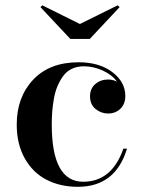

<svg xmlns="http://www.w3.org/2000/svg" viewBox="-20 -710 557 740"><path d="M288 -617.5 433.5 -689.5 441 -682.5 326 -560H251L136 -682.5L143 -689.5ZM469.5 -137Q425 10 280 10Q212.5 10 159.8 -17Q107 -44 75.8 -99Q44.5 -154 44.5 -230Q44.5 -335.5 107.8 -402.8Q171 -470 283 -470Q363 -470 413 -432Q463 -394 463 -340Q463 -309 444 -290.8Q425 -272.5 396.5 -272.5Q370 -272.5 348.5 -289.8Q327 -307 327 -339Q327 -368.5 347.2 -386Q367.5 -403.5 396.5 -403.5Q414 -403.5 431 -395.5Q411 -422.5 375.2 -438.5Q339.5 -454.5 303 -454.5Q277.5 -454.5 257 -444.8Q236.5 -435 223.5 -417Q210.5 -399 201.5 -377.8Q192.5 -356.5 187.8 -329.8Q183 -303 181.2 -279.5Q179.5 -256 179.5 -230Q179.5 -9.5 300.5 -9.5Q411 -9.5 455.5 -137Z"/></svg>

Font: Bodoni* 16pt Medium
Style: Regular
Weight: 500
Version: Version 2.3